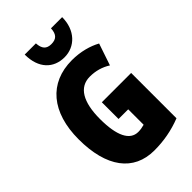

<svg xmlns="http://www.w3.org/2000/svg" viewBox="-280 -1046 1153 1153"><g transform="rotate(-45 296.5 -469.0)"><path d="M488 -948H393C391 -897 368 -879 328 -879C287 -879 268 -900 265 -948H170C170 -829 236 -767 328 -767C417 -767 488 -837 488 -948ZM295 -418V-276H377V-145C360 -140 342 -137 324 -137C253 -137 216 -213 216 -354C216 -498 262 -578 353 -578C402 -578 447 -565 486 -540L533 -679C486 -705 421 -724 347 -724C153 -724 39 -588 39 -359C39 -123 138 10 314 10C394 10 470 -4 544 -33V-418Z"/></g></svg>

Font: Noto Sans Telugu ExtraCondensed Black
Style: Regular
Weight: 900
Width: 2
Designer: Jelle Bosma - Monotype Design Team
Foundry: Monotype Imaging Inc.
Version: Version 2.005